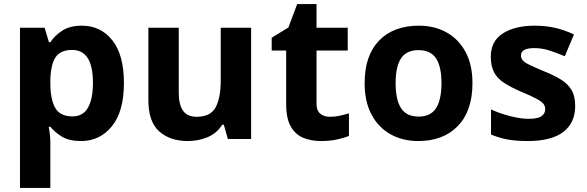

<svg xmlns="http://www.w3.org/2000/svg" viewBox="-20 -682 2880 942"><path d="M382 -556Q474 -556 531 -484.5Q588 -413 588 -274Q588 -135 529 -62.5Q470 10 378 10Q319 10 284 -11.5Q249 -33 227 -60H219Q227 -18 227 20V240H78V-546H199L220 -475H227Q249 -508 286 -532Q323 -556 382 -556ZM334 -437Q276 -437 252.5 -401Q229 -365 227 -291V-275Q227 -196 250.5 -153.5Q274 -111 336 -111Q387 -111 411.5 -153.5Q436 -196 436 -276Q436 -437 334 -437Z M1212 -546V0H1098L1078 -70H1070Q1044 -28 998.5 -9Q953 10 902 10Q814 10 761 -37.5Q708 -85 708 -190V-546H857V-227Q857 -169 878 -139Q899 -109 945 -109Q1013 -109 1038 -155.5Q1063 -202 1063 -289V-546Z M1598 -109Q1623 -109 1646 -114Q1669 -119 1692 -126V-15Q1668 -5 1632.5 2.5Q1597 10 1555 10Q1506 10 1467.5 -6Q1429 -22 1406.5 -61.5Q1384 -101 1384 -171V-434H1313V-497L1395 -547L1438 -662H1533V-546H1686V-434H1533V-171Q1533 -140 1551 -124.5Q1569 -109 1598 -109Z M2298 -274Q2298 -138 2226.5 -64Q2155 10 2032 10Q1956 10 1896.5 -23Q1837 -56 1803 -119.5Q1769 -183 1769 -274Q1769 -410 1840 -483Q1911 -556 2035 -556Q2112 -556 2171 -523Q2230 -490 2264 -427.5Q2298 -365 2298 -274ZM1921 -274Q1921 -193 1947.5 -151.5Q1974 -110 2034 -110Q2093 -110 2119.5 -151.5Q2146 -193 2146 -274Q2146 -355 2119.5 -395.5Q2093 -436 2033 -436Q1974 -436 1947.5 -395.5Q1921 -355 1921 -274Z M2802 -162Q2802 -79 2743.5 -34.5Q2685 10 2569 10Q2512 10 2471 2.5Q2430 -5 2389 -22V-145Q2433 -125 2484 -112Q2535 -99 2574 -99Q2618 -99 2636.5 -112Q2655 -125 2655 -146Q2655 -160 2647.5 -171Q2640 -182 2615 -196Q2590 -210 2537 -232Q2486 -254 2453 -275.5Q2420 -297 2404 -327.5Q2388 -358 2388 -404Q2388 -480 2447 -518Q2506 -556 2604 -556Q2655 -556 2701 -546Q2747 -536 2796 -513L2751 -406Q2711 -423 2675 -434.5Q2639 -446 2602 -446Q2536 -446 2536 -410Q2536 -397 2544.5 -386.5Q2553 -376 2577.5 -364Q2602 -352 2650 -332Q2697 -313 2731 -292.5Q2765 -272 2783.5 -241.5Q2802 -211 2802 -162Z"/></svg>

Font: Noto Sans Gurmukhi UI
Style: Bold
Weight: 700
Designer: Jelle Bosma - Monotype Design Team
Foundry: Monotype Imaging Inc.
Version: Version 2.004; ttfautohint (v1.8.4.7-5d5b)